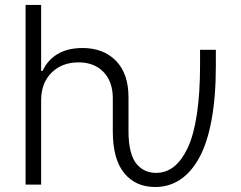

<svg xmlns="http://www.w3.org/2000/svg" viewBox="-20 -747 976 777"><path d="M83.5 0V-727.1H146.5V-460H152.3Q172.4 -503.9 213.1 -528.3Q253.9 -552.7 314 -552.7Q398.9 -552.7 449.5 -500.7Q500 -448.7 500 -353.5V-215.3Q500 -168 509 -133.8Q518.1 -99.6 534.4 -81.5Q550.8 -63.5 569.8 -55.4Q588.9 -47.4 611.8 -47.4Q651.9 -47.4 683.6 -72.3Q715.3 -97.2 739.5 -148.2Q763.7 -199.2 776.6 -283.9Q789.6 -368.7 789.6 -482.4V-545.4H853.5V-480Q853.5 -355 835.9 -260.5Q818.4 -166 785.6 -107.4Q752.9 -48.8 708.3 -19.5Q663.6 9.8 607.9 9.8Q528.8 9.8 482.7 -46.4Q436.5 -102.5 436.5 -215.3V-349.6Q436.5 -416.5 398.9 -455.6Q361.3 -494.6 297.9 -494.6Q231 -494.6 188.7 -452.9Q146.5 -411.1 146.5 -340.8V0Z"/></svg>

Font: Interop Light
Style: Regular
Weight: 300
Designer: Rasmus Andersson, Google, Jang Haemin
Foundry: jhaemin
Version: Version 1.007